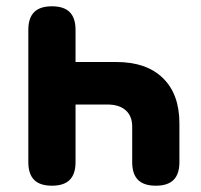

<svg xmlns="http://www.w3.org/2000/svg" viewBox="-20 -580 640 610"><path d="M145 -560Q183 -560 201.5 -541.5Q220 -523 220 -485V-383H350Q445 -383 497.5 -332Q550 -281 550 -188V-65Q550 -27 531.5 -8.5Q513 10 475 10Q437 10 418.5 -8.5Q400 -27 400 -65V-178Q400 -211 379.5 -229.5Q359 -248 320 -248H220V-65Q220 -27 201.5 -8.5Q183 10 145 10Q107 10 88.5 -8.5Q70 -27 70 -65V-485Q70 -523 88.5 -541.5Q107 -560 145 -560Z"/></svg>

Font: Maple Mono ExtraBold
Style: Regular
Weight: 800
Monospace: yes
Designer: subframe7536
Version: Version 7.000